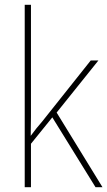

<svg xmlns="http://www.w3.org/2000/svg" viewBox="-20 -780 447 800"><path d="M109 -376Q109 -333 109 -295Q109 -257 108 -214Q122 -233 132 -245.5Q142 -258 156 -274L358 -528H390L216 -311L407 0H378L198 -291L109 -181V0H83V-760H109Z"/></svg>

Font: Noto Sans Myanmar UI SemiCondensed Thin
Style: Regular
Weight: 100
Width: 4
Designer: Monotype Design Team
Foundry: Monotype Imaging Inc.
Version: Version 2.103; ttfautohint (v1.8.4.7-5d5b)